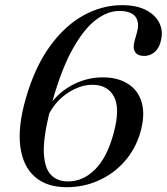

<svg xmlns="http://www.w3.org/2000/svg" viewBox="-20 -732 662 762"><path d="M464 -711.5Q522 -711.5 559.2 -692.2Q596.5 -673 612 -641.8Q627.5 -610.5 619.5 -575Q614 -544 595.5 -527Q577 -510 552.5 -510Q526 -510 516 -526Q506 -542 514.5 -571L523.5 -603.5Q534.5 -643 517.5 -665.8Q500.5 -688.5 452.5 -688.5Q407 -688.5 360 -652.8Q313 -617 268.8 -538.2Q224.5 -459.5 188 -330Q224.5 -374.5 277.2 -399.8Q330 -425 388 -425Q448 -425 488.5 -399Q529 -373 542.8 -324Q556.5 -275 537 -206.5Q518 -141 475 -92Q432 -43 372.2 -16Q312.5 11 244.5 11Q165 11 117.8 -30.8Q70.5 -72.5 60.5 -151.2Q50.5 -230 82 -340Q117.5 -464 176.8 -546.5Q236 -629 310 -670.2Q384 -711.5 464 -711.5ZM346.5 -395.5Q299.5 -395.5 251.5 -364.8Q203.5 -334 175.5 -282Q151 -181.5 154.2 -122.2Q157.5 -63 182.8 -37.5Q208 -12 250 -12Q310 -12 357.8 -60Q405.5 -108 431 -203.5Q457.5 -301 432.5 -348.2Q407.5 -395.5 346.5 -395.5Z"/></svg>

Font: Fraunces 72pt S000
Style: Italic
Weight: 400
Italic angle: -16°
Version: Version 1.000; ttfautohint (v1.8.3)